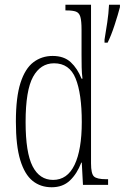

<svg xmlns="http://www.w3.org/2000/svg" viewBox="-20 -780 526 810"><path d="M198 10Q151 10 117.5 -17Q84 -44 65.5 -104.5Q47 -165 47 -267Q47 -370 66.5 -430.5Q86 -491 121 -517.5Q156 -544 202 -544Q250 -544 278.5 -517.5Q307 -491 324 -448H328Q325 -471 324.5 -496Q324 -521 324 -548V-655Q324 -692 319 -709Q314 -726 300.5 -731Q287 -736 261 -736H256V-760H364V-91Q364 -47 376.5 -35.5Q389 -24 427 -24H436V0H330L325 -94H323Q305 -47 275 -18.5Q245 10 198 10ZM204 -21Q264 -21 294.5 -84.5Q325 -148 325 -265Q325 -385 299 -449Q273 -513 208 -513Q151 -513 119.5 -456Q88 -399 88 -265Q88 -136 117.5 -78.5Q147 -21 204 -21ZM421 -613Q427 -649 432.5 -685.5Q438 -722 440 -760H486V-750Q478 -719 463.5 -674.5Q449 -630 434 -600H421Z"/></svg>

Font: Noto Serif Ethiopic ExtraCondensed ExtraLight
Style: Regular
Weight: 200
Width: 2
Designer: Monotype Design Team
Foundry: Monotype Imaging Inc.
Version: Version 2.102; ttfautohint (v1.8.4.7-5d5b)